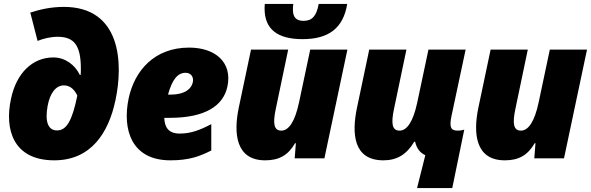

<svg xmlns="http://www.w3.org/2000/svg" viewBox="-20 -805 3006 976"><path d="M256 10C442 10 532 -129 567 -296C607 -483 596 -770 304 -770C240 -770 183 -757 134 -741L171 -597C200 -609 238 -618 273 -618C358 -618 391 -573 391 -456C391 -449 391 -435 390 -424H386C361 -475 312 -513 251 -513C145 -513 63 -433 36 -303C2 -147 47 10 256 10ZM270 -142C223 -142 208 -189 222 -266C234 -332 264 -371 305 -371C341 -371 362 -343 373 -319C347 -191 318 -142 270 -142Z M846 10C941 10 995 -10 1054 -40V-174C997 -144 950 -126 894 -126C836 -126 817 -158 815 -206H843C1023 -206 1115 -267 1136 -365C1162 -487 1076 -563 941 -563C765 -563 664 -446 634 -305C601 -148 647 10 846 10ZM923 -435C951 -435 966 -414 960 -386C953 -355 922 -324 847 -324H834C855 -400 883 -435 923 -435Z M1518 -606C1651 -606 1725 -662 1745 -785H1600C1589 -724 1567 -699 1523 -699C1486 -699 1469 -717 1469 -756C1469 -769 1469 -773 1471 -785H1326C1325 -775 1325 -761 1325 -761C1325 -657 1390 -606 1518 -606ZM1328 10C1398 10 1444 -15 1480 -77H1484L1478 0H1629L1746 -553H1557L1500 -284C1479 -185 1447 -141 1410 -141C1372 -141 1366 -177 1382 -252L1445 -553H1256L1194 -259C1166 -126 1179 10 1328 10Z M2100 151H2279L2340 -146C2333 -144 2322 -141 2306 -141C2272 -141 2263 -158 2275 -215L2347 -553H2158L2101 -284C2080 -185 2048 -141 2011 -141C1973 -141 1967 -177 1983 -252L2046 -553H1857L1795 -259C1767 -126 1776 10 1929 10C1997 10 2047 -19 2086 -85H2090C2098 -51 2114 -29 2142 -16Z M2546 10C2616 10 2662 -15 2698 -77H2702L2696 0H2847L2964 -553H2775L2718 -284C2697 -185 2665 -141 2628 -141C2590 -141 2584 -177 2600 -252L2663 -553H2474L2412 -259C2384 -126 2397 10 2546 10Z"/></svg>

Font: Noto Sans Black
Style: Italic
Weight: 900
Italic angle: -12°
Designer: Monotype Design Team
Foundry: Monotype Imaging Inc.
Version: Version 2.013